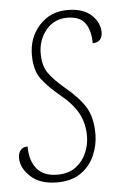

<svg xmlns="http://www.w3.org/2000/svg" viewBox="-50 -582 411 626"><g transform="rotate(-5 155.0 -268.5)"><path d="M112 10Q57 10 26 -18.5Q-5 -47 -5 -80Q-5 -95 2.5 -105Q10 -115 26 -115Q26 -69 48 -42Q70 -15 115 -15Q151 -15 174.5 -32Q198 -49 210 -76Q222 -103 222 -132Q222 -174 204.5 -206.5Q187 -239 148 -271Q108 -304 87 -332.5Q66 -361 66 -411Q66 -468 102 -507.5Q138 -547 194 -547Q245 -547 272 -522Q299 -497 299 -465Q299 -451 291.5 -441.5Q284 -432 267 -432Q267 -473 250 -497.5Q233 -522 191 -522Q148 -522 121.5 -489.5Q95 -457 95 -413Q95 -373 112 -349Q129 -325 163 -296Q208 -259 229 -225Q250 -191 250 -137Q250 -100 235 -66Q220 -32 189.5 -11Q159 10 112 10Z"/></g></svg>

Font: Noto Serif ExtraCondensed Thin
Style: Italic
Weight: 100
Width: 2
Italic angle: -12°
Designer: Monotype Design Team
Foundry: Monotype Imaging Inc.
Version: Version 2.013